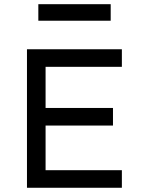

<svg xmlns="http://www.w3.org/2000/svg" viewBox="-20 -887 674 907"><path d="M195.3 -377V-571.3H555.7V-654.3H107.4V0H555.7V-83H195.3V-293.9H513.7V-377ZM161.1 -867.2V-789.1H502.9V-867.2Z"/></svg>

Font: Sen-gleads
Style: Regular
Weight: 400
Designer: Kosal Sen, Philatype
Foundry: Philatype
Version: Version 1.004; ttfautohint (v1.8.3)